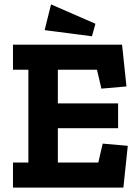

<svg xmlns="http://www.w3.org/2000/svg" viewBox="-20 -853 632 873"><path d="M414 -745 212 -833 183 -716 398 -688ZM541 0 561 -190 447 -200 427 -114H243V-270H517V-383H243V-536H421L441 -450L555 -460L535 -650H39V-536H109V-114H39V0Z"/></svg>

Font: Zilla Slab Bold
Style: Regular
Weight: 700
Designer: Typotheque.com
Foundry: Typotheque type foundry
Version: Version 1.3; 2018